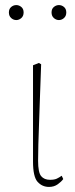

<svg xmlns="http://www.w3.org/2000/svg" viewBox="-20 -723 297 756"><path d="M173 13Q146 13 128 -7Q110 -27 110 -87V-466L133 -475L142 -470Q139 -389 137 -330.5Q135 -272 133.5 -229.5Q132 -187 131 -154Q130 -121 130 -90Q130 -44 142 -29.5Q154 -15 177 -15Q194 -15 203.5 -19.5Q213 -24 223 -31L229 -18Q222 -8 207.5 2.5Q193 13 173 13ZM44 -644Q33 -644 24 -652Q15 -660 15 -674Q15 -688 24 -695.5Q33 -703 44 -703Q55 -703 64 -695.5Q73 -688 73 -674Q73 -660 64 -652Q55 -644 44 -644ZM212 -644Q201 -644 192 -652Q183 -660 183 -674Q183 -688 192 -695.5Q201 -703 212 -703Q223 -703 232 -695.5Q241 -688 241 -674Q241 -660 232 -652Q223 -644 212 -644Z"/></svg>

Font: Source Serif 4 ExtraLight
Style: Regular
Weight: 200
Designer: Frank Grießhammer
Foundry: Adobe
Version: Version 4.005;hotconv 1.1.0;makeotfexe 2.6.0